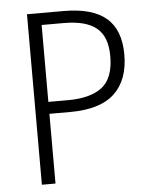

<svg xmlns="http://www.w3.org/2000/svg" viewBox="-52 -757 631 801"><g transform="rotate(-5 263.5 -357.0)"><path d="M245 -714Q364 -714 422.5 -664.5Q481 -615 481 -511Q481 -405 421 -348.5Q361 -292 235 -292H148V0H91V-714ZM241 -664H148V-342H231Q324 -342 373 -379.5Q422 -417 422 -510Q422 -591 378 -627.5Q334 -664 241 -664Z"/></g></svg>

Font: Noto Sans Tamil SemiCondensed Light
Style: Regular
Weight: 300
Width: 4
Designer: Jelle Bosma - Monotype Design Team
Foundry: Monotype Imaging Inc.
Version: Version 2.004; ttfautohint (v1.8.4.7-5d5b)